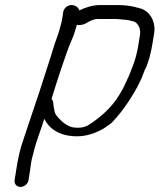

<svg xmlns="http://www.w3.org/2000/svg" viewBox="-20 -564 631 759"><path d="M183.6 -172.6C198 -220.9 242.2 -357.8 260.6 -399.2C268.1 -416 273 -428.7 275.5 -438C277.7 -446 281 -455.9 283.9 -465.7C294.2 -463.8 307.1 -465.3 317.5 -470.8L333.9 -479.7C347.8 -486.6 358.4 -489 363.6 -489H435.2C446.9 -489 462.7 -486.2 479 -485.5C487.2 -485 499.6 -481 509.5 -478.8C517.4 -477 526.6 -466.9 531.6 -453.7L533.8 -441.1C534.4 -437.3 534.5 -433.5 533.8 -429.5L528 -392.5C517.9 -328.8 506.7 -308.8 490.3 -265.6C461.5 -202 463.4 -207.7 440.2 -171.3C412.6 -132.2 375.1 -98.9 332.4 -71.3C319.3 -62.9 305.6 -59 288.5 -59C282.7 -59 278.1 -59.3 273.3 -59.9C251.6 -62.1 226.2 -77.2 200.5 -111C196.3 -118.6 192.7 -133.8 190.6 -156.2C190.4 -162.4 188.6 -168 183.6 -172.6ZM261.9 -544C246.8 -544 232.4 -531.5 230 -516.5L225.2 -486.5C224.4 -481.2 223 -474.9 220.9 -467.6C215.2 -448.3 213.2 -437.6 206.3 -419.1C190.7 -377.2 184.1 -348.7 166.3 -295.8C146.7 -237.4 138.9 -208.2 121.6 -159.1C109.1 -123.5 85 -48.2 72.6 -12.5C57.1 31.9 51.3 62.5 43.7 110.5L37.8 147.5C35.4 163.1 46 175 61 175C76 175 90.4 163.1 92.8 147.5L98.7 110.5C101.5 92.5 102.4 78.3 106 64.2C114.2 32.2 118.5 11.6 132.2 -26.3C141.1 -51 148 -72.7 155.2 -94.3C176.5 -50.8 220.7 -25.2 284.6 -25.2C320.5 -25.2 356.2 -36.3 390.3 -56.3L390.8 -56.6L391.3 -56.9C403.6 -65.2 414.1 -72.4 421.6 -78.7L422.3 -79.3L423 -80C446.5 -105.1 468.3 -132.8 488.4 -163C546.5 -251 551.1 -291.9 554.3 -290.9C567.2 -317.7 576.7 -353.3 583.8 -398.1L589.5 -433.6C596.5 -477.9 572.4 -521.4 533.4 -531.1L514.2 -536.1C497.3 -540.5 474.3 -544 446 -544H375.2C348.4 -544 320.6 -536.2 293.5 -522.7C291 -534.5 277.7 -544 261.9 -544Z"/></svg>

Font: MewTooHand
Style: BdWideIta
Weight: 400
Designer: Mew Too, Robert Jablonski
Version: Version 0.77